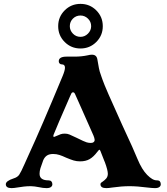

<svg xmlns="http://www.w3.org/2000/svg" viewBox="-20 -960 859 990"><path d="M10 -10Q10 -27 50 -40Q70 -46 79 -59Q88 -72 106 -113L128 -162Q190 -296 303 -568Q315 -597 315 -611Q315 -628 299 -628Q292 -628 287.5 -632.5Q283 -637 283 -644Q283 -668 323 -668H366Q400 -668 433 -675Q444 -678 454 -678Q478 -678 482 -654L490 -609Q492 -595 503 -565L509 -548Q521 -512 610 -316Q673 -181 689 -140Q712 -85 739 -58Q753 -44 765 -37Q777 -30 789 -30H791Q800 -30 804.5 -24.5Q809 -19 809 -10Q809 -1 801.5 4.5Q794 10 779 10Q770 10 760.5 9Q751 8 741 7Q687 0 648 0Q607 0 558 7Q540 10 528 10Q498 10 498 -10Q498 -15 501.5 -18Q505 -21 510 -24Q514 -27 519 -31Q524 -35 528 -40Q536 -50 536 -64Q536 -82 521 -123Q520 -127 518 -130L498 -181Q495 -188 493 -188Q490 -188 481 -176Q462 -151 442 -139.5Q422 -128 393 -128Q375 -128 360 -132.5Q345 -137 321 -147Q302 -156 286.5 -161Q271 -166 254 -166Q234 -166 222 -158Q210 -150 203 -134Q193 -107 188.5 -92.5Q184 -78 184 -64Q184 -30 230 -30Q240 -30 245 -24.5Q250 -19 250 -10Q250 -1 242.5 4.5Q235 10 220 10Q202 10 180 5Q170 3 159 1.5Q148 0 139 0Q119 0 103 2Q87 4 75 6Q51 10 40 10Q10 10 10 -10ZM461 -226Q469 -231 468 -240Q467 -249 462 -261L392 -419L367 -475Q363 -484 357 -484Q350 -484 347 -476L341 -463Q271 -303 257 -267Q252 -254 259 -254Q261 -254 269 -258Q284 -265 293 -268Q302 -271 314 -271Q327 -271 338 -266.5Q349 -262 376 -249L378 -248Q414 -230 427 -226Q438 -223 447.5 -223Q457 -223 461 -226ZM280 -825Q280 -873 313.5 -906.5Q347 -940 395 -940Q443 -940 476.5 -906.5Q510 -873 510 -825Q510 -777 476.5 -743.5Q443 -710 395 -710Q347 -710 313.5 -743.5Q280 -777 280 -825ZM450 -825Q450 -848 433.5 -864Q417 -880 395 -880Q372 -880 356 -864Q340 -848 340 -825Q340 -803 356 -786.5Q372 -770 395 -770Q417 -770 433.5 -786.5Q450 -803 450 -825Z"/></svg>

Font: Raigarh
Style: Regular
Weight: 400
Designer: jaikishan Patel
Foundry: MagicType
Version: Version 1.000;FEAKit 1.0